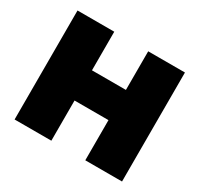

<svg xmlns="http://www.w3.org/2000/svg" viewBox="-148 -884 1110 1068"><g transform="rotate(30 407.0 -350.0)"><path d="M752 -700V0H516V-258H298V0H62V-700H298V-452H516V-700Z"/></g></svg>

Font: Montserrat Alternates Black
Style: Regular
Weight: 900
Designer: Julieta Ulanovsky
Foundry: Julieta Ulanovsky
Version: Version 7.200